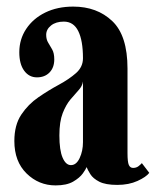

<svg xmlns="http://www.w3.org/2000/svg" viewBox="-20 -551 472 582"><path d="M148.5 11Q97.5 11 60.5 -25.2Q23.5 -61.5 23.5 -123.5Q23.5 -172 44.5 -203.5Q65.5 -235 96.5 -256.2Q127.5 -277.5 158.5 -294.2Q189.5 -311 210.5 -329.5Q231.5 -348 231.5 -374.5Q231.5 -428 217.2 -456.8Q203 -485.5 173.5 -485.5Q149.5 -485.5 134.8 -473.8Q120 -462 120 -445.5Q120 -431.5 126 -421.8Q132 -412 138.2 -401Q144.5 -390 144.5 -371Q144.5 -346 130 -331.2Q115.5 -316.5 92 -316.5Q68 -316.5 53.2 -336.8Q38.5 -357 38.5 -392.5Q38.5 -432 59.5 -463.5Q80.5 -495 117.2 -513Q154 -531 202 -531Q274 -531 320.2 -487.2Q366.5 -443.5 366.5 -343V-86.5Q366.5 -60 370.5 -51Q374.5 -42 383.5 -42Q393 -42 399.8 -47.2Q406.5 -52.5 410 -56.5L432.5 -27Q423 -14.5 396.8 -2.5Q370.5 9.5 335.5 9.5Q300 9.5 281 -0.2Q262 -10 254 -22.8Q246 -35.5 242.5 -44.5Q240.5 -38.5 231 -25.2Q221.5 -12 201.8 -0.5Q182 11 148.5 11ZM195 -50.5Q211.5 -50.5 221.5 -72Q231.5 -93.5 231.5 -120V-304Q229.5 -290 218.5 -278Q207.5 -266 193.8 -249.8Q180 -233.5 170 -207.8Q160 -182 160 -140.5Q160 -95.5 169.8 -73Q179.5 -50.5 195 -50.5Z"/></svg>

Font: Imbue 10pt ExtraBold
Style: Regular
Weight: 800
Designer: Tyler Finck
Foundry: Etcetera Type Company
Version: Version 1.102; ttfautohint (v1.8.3)